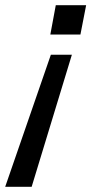

<svg xmlns="http://www.w3.org/2000/svg" viewBox="-52 -546 373 740"><path d="M225 -335H144L-32 174H70ZM280 -526H163L142 -413H258Z"/></svg>

Font: Uncut Sans Medium Italic
Style: Regular
Weight: 500
Italic angle: -11°
Designer: Kasper Nordkvist
Foundry: UNCUT.wtf
Version: Version 1.304;Glyphs 3.2 (3246)